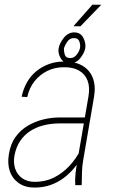

<svg xmlns="http://www.w3.org/2000/svg" viewBox="-20 -806 494 836"><path d="M315.9 -99.6 365.2 -386.2Q372.1 -426.8 361.3 -455.1Q350.6 -483.4 324 -498.8Q297.4 -514.2 256.8 -513.2Q219.2 -513.2 186.8 -497.6Q154.3 -481.9 130.9 -452.9Q107.4 -423.8 98.6 -383.3L74.2 -384.8Q81.5 -419.4 97.7 -447.8Q113.8 -476.1 137.9 -495.8Q162.1 -515.6 192.6 -526.9Q223.1 -538.1 259.3 -538.1Q306.6 -538.6 338.6 -520Q370.6 -501.5 384 -466.8Q397.5 -432.1 389.6 -385.3L341.8 -106Q337.4 -79.6 336.9 -55.4Q336.4 -31.2 335.9 -4.4L335.4 0H307.6Q306.2 -24.9 308.8 -50Q311.5 -75.2 315.9 -99.6ZM359.4 -294.4 356.9 -268.6H235.4Q200.2 -268.1 168.7 -260Q137.2 -252 111.6 -235.4Q85.9 -218.8 68.4 -193.1Q50.8 -167.5 43.5 -131.3Q37.1 -98.6 45.9 -72Q54.7 -45.4 76.9 -29.8Q99.1 -14.2 131.8 -14.2Q177.7 -14.2 215.1 -33Q252.4 -51.8 281.7 -83Q311 -114.3 332 -155.3L340.3 -129.9Q326.2 -103 305.4 -77.4Q284.7 -51.8 259 -32.2Q233.4 -12.7 201.9 -1.2Q170.4 10.3 132.3 10.7Q90.3 11.2 62.3 -8.3Q34.2 -27.8 22.9 -60.3Q11.7 -92.8 18.6 -133.8Q25.4 -179.2 47.9 -210Q70.3 -240.7 101.8 -259Q133.3 -277.3 167.2 -285.6Q201.2 -293.9 232.9 -294.4ZM299.8 -691.9 382.3 -785.6 420.9 -785.2 330.1 -691.4ZM235.4 -596.2Q239.7 -618.7 258.1 -641.6Q276.4 -664.6 302.7 -665Q331.1 -665 343 -641.1Q355 -617.2 351.1 -594.7Q346.2 -573.2 328.9 -552Q311.5 -530.8 284.7 -529.8Q257.8 -529.8 244.6 -551.8Q231.4 -573.7 235.4 -596.2ZM258.3 -595.2Q257.8 -582 262.2 -567.6Q266.6 -553.2 285.2 -553.2Q301.8 -552.7 313.2 -567.1Q324.7 -581.5 328.1 -595.7Q331.1 -609.9 325.7 -625Q320.3 -640.1 303.2 -640.1Q284.7 -640.6 273.9 -625.7Q263.2 -610.8 258.3 -595.2Z"/></svg>

Font: Roboto Condensed Thin
Style: Italic
Weight: 250
Italic angle: -12°
Designer: Christian Robertson
Foundry: Google
Version: Version 3.008; 2023